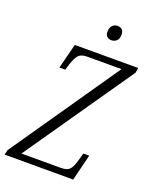

<svg xmlns="http://www.w3.org/2000/svg" viewBox="-190 -988 865 1079"><g transform="rotate(20 242.5 -448.5)"><path d="M-27 0 -20 -29 426 -676H221Q184 -676 168.5 -657.5Q153 -639 140 -598L130 -565H95L133 -714H512L507 -684L60 -38H295Q332 -38 346.5 -53Q361 -68 371 -101L387 -157H422L383 0ZM317 -809Q301 -809 290.5 -818Q280 -827 280 -847Q280 -871 292 -884Q304 -897 323 -897Q339 -897 349.5 -888Q360 -879 360 -858Q360 -831 346.5 -820Q333 -809 317 -809Z"/></g></svg>

Font: Noto Serif ExtraCondensed Light
Style: Italic
Weight: 300
Width: 2
Italic angle: -12°
Designer: Monotype Design Team
Foundry: Monotype Imaging Inc.
Version: Version 2.014; ttfautohint (v1.8.4.7-5d5b)